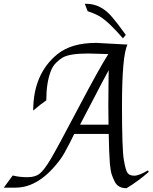

<svg xmlns="http://www.w3.org/2000/svg" viewBox="-115 -981 808 1012"><path d="M456 -696 350 -699Q253 -699 216 -678Q200 -669 181.5 -651Q163 -633 153 -607Q129 -545 129 -452Q98 -431 60 -398Q60 -591 187 -695Q261 -755 392 -755Q395 -755 557 -746Q528 -688 528 -424Q528 -196 537.5 -139.5Q547 -83 557.5 -69Q568 -55 593 -55Q618 -55 665 -83L669 -75Q615 -27 552 11Q507 11 490 -23Q480 -43 474 -61Q468 -79 464 -119Q460 -173 458 -275H276Q269 -262 254 -230Q222 -167 205 -144Q94 8 -33 8H-95L-48 -56Q-12 -47 29.5 -47Q71 -47 94.5 -66Q118 -85 152 -142Q186 -199 297 -410Q408 -621 456 -696ZM457 -324Q456 -361 456 -422Q456 -483 457 -545.5Q458 -608 458 -611Q428 -557 376.5 -457Q325 -357 307 -324ZM340 -961Q417 -961 476 -891Q503 -860 548 -797L533 -779Q458 -866 410 -895Q393 -905 371 -913.5Q349 -922 347 -922L332 -961Q336 -961 340 -961Z"/></svg>

Font: Felipa
Style: Regular
Weight: 400
Designer: Javier Alcaraz
Foundry: Fontstage
Version: Version 1.001